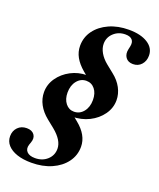

<svg xmlns="http://www.w3.org/2000/svg" viewBox="-246 -832 1022 1234"><g transform="rotate(20 265.0 -215.0)"><path d="M120 294Q63 294 21.5 280Q-20 266 -43 240.5Q-66 215 -66 180Q-66 143 -42.5 119Q-19 95 18 95Q54 95 70 117Q86 139 74 172L68 189Q58 220 75.5 239Q93 258 132 258Q182 258 215 228Q248 198 248 153Q248 95 177 37L126 -4Q85 -37 63.5 -77Q42 -117 42 -161Q42 -214 73 -258.5Q104 -303 155 -330Q206 -357 265 -357L285 -334L238 -373Q198 -407 178 -443Q158 -479 158 -520Q158 -579 192 -625Q226 -671 285 -697.5Q344 -724 419 -724Q500 -724 548 -693.5Q596 -663 596 -611Q596 -574 574 -549.5Q552 -525 517 -525Q483 -525 466.5 -548Q450 -571 458 -606L462 -624Q469 -655 455 -671.5Q441 -688 408 -688Q361 -688 328.5 -658Q296 -628 296 -584Q296 -554 313.5 -523.5Q331 -493 363 -467L414 -426Q455 -394 476.5 -353.5Q498 -313 498 -270Q498 -217 466 -172Q434 -127 381 -100.5Q328 -74 264 -74Q257 -74 249 -74.5Q241 -75 228 -76L259 -94L304 -57Q345 -24 365.5 12.5Q386 49 386 89Q386 148 351.5 194.5Q317 241 257 267.5Q197 294 120 294ZM265 -108Q304 -108 329.5 -139.5Q355 -171 355 -220Q355 -266 332.5 -294Q310 -322 274 -322Q236 -322 210.5 -290.5Q185 -259 185 -210Q185 -165 207.5 -136.5Q230 -108 265 -108Z"/></g></svg>

Font: Baskervville
Style: Bold Italic
Weight: 700
Italic angle: -18°
Version: Version 1.100